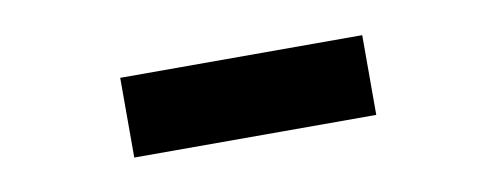

<svg xmlns="http://www.w3.org/2000/svg" viewBox="-28 -866 693 268"><g transform="rotate(-10 318.5 -731.5)"><path d="M147 -675V-788H490V-675Z"/></g></svg>

Font: Noto Sans SC Black
Style: Regular
Weight: 900
Designer: Ryoko NISHIZUKA  (kana, bopomofo & ideographs); Paul D. Hunt (Latin, Greek & Cyrillic); Sandoll Communications , Soo-you
Foundry: Adobe
Version: Version 2.004-H2;hotconv 1.0.118;makeotfexe 2.5.65603